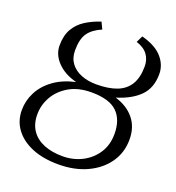

<svg xmlns="http://www.w3.org/2000/svg" viewBox="-137 -861 902 982"><g transform="rotate(20 314.0 -370.0)"><path d="M289.5 11Q206 11 145.5 -14.2Q85 -39.5 52.2 -84Q19.5 -128.5 19.5 -186.5Q19.5 -238 43.5 -284.8Q67.5 -331.5 114.8 -366Q162 -400.5 231.5 -416Q165.5 -433 126.8 -473.2Q88 -513.5 88 -563Q88 -617.5 109 -653.8Q130 -690 166.2 -713Q202.5 -736 248 -751L265.5 -714Q216 -693 193.5 -660.5Q171 -628 171 -566.5Q171 -525.5 192 -497.2Q213 -469 249.5 -454.5Q286 -440 332 -440Q398.5 -440 443.2 -457.2Q488 -474.5 511 -512.2Q534 -550 534 -611.5Q534 -647 514.8 -674Q495.5 -701 452.5 -715L470 -751Q545.5 -731 581.5 -690.5Q617.5 -650 617.5 -599.5Q617.5 -523.5 573 -479Q528.5 -434.5 449 -410.5Q515.5 -390.5 552.2 -345.2Q589 -300 589 -233Q589 -162 550.8 -107Q512.5 -52 445 -20.5Q377.5 11 289.5 11ZM295.5 -35.5Q352.5 -35.5 400.5 -59.8Q448.5 -84 477.8 -128.5Q507 -173 507 -233Q507 -311 464.2 -352.2Q421.5 -393.5 324.5 -393.5Q253 -393.5 203.2 -364.5Q153.5 -335.5 127.5 -290Q101.5 -244.5 101.5 -193Q101.5 -142 125.2 -106.8Q149 -71.5 192.8 -53.5Q236.5 -35.5 295.5 -35.5Z"/></g></svg>

Font: Merriweather 20pt Light
Style: Italic
Weight: 300
Italic angle: -7.8°
Version: Version 2.101